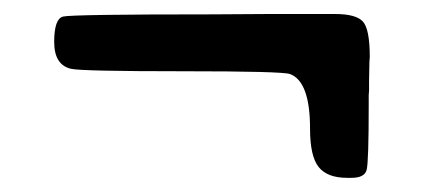

<svg xmlns="http://www.w3.org/2000/svg" viewBox="-20 -381 602 270"><path d="M451.2 -361.3Q480.5 -361.3 490.2 -350.8Q500 -340.3 500 -300.8L499.5 -294.4L499 -267.6Q499 -260.7 499 -253.9L498.5 -247.1V-233.9Q498.5 -153.3 495.6 -142.1Q492.7 -130.9 474.1 -130.9H468.3Q440.4 -130.9 428.2 -146Q416 -161.1 416 -200.2Q416 -266.6 387.7 -276.9Q377 -280.8 236.3 -280.8Q95.7 -280.8 80.1 -284.2Q56.2 -289.6 56.2 -322Q56.2 -354.5 68.6 -357.7Q81.1 -360.8 276.4 -360.8L357.4 -361.3Z"/></svg>

Font: Averia Sans Libre
Style: Regular
Weight: 400
Version: Version 1.002